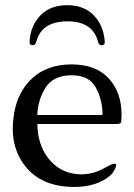

<svg xmlns="http://www.w3.org/2000/svg" viewBox="-20 -723 530 758"><path d="M245.1 -702.6Q322.3 -702.6 362.8 -647.9Q390.1 -610.8 393.6 -557.6V-556.6Q393.6 -544.4 380.4 -544.4Q370.6 -544.4 367.2 -557.6Q346.2 -638.7 247.1 -638.7H244.6Q144 -638.2 123 -557.6Q119.1 -544.4 109.9 -544.4Q96.7 -544.4 96.7 -556.2V-557.6Q99.6 -610.8 127.4 -647.9Q167.5 -702.6 245.1 -702.6ZM384.8 -269Q384.8 -328.6 358.4 -377.2Q332 -425.8 263.2 -425.8H257.8Q189 -423.8 159.2 -376Q129.4 -328.1 127.4 -269ZM262.2 -468.8Q358.4 -468.8 409.2 -413.6Q460 -358.4 460 -269Q459.5 -249.5 458.5 -241.5Q457.5 -233.4 438.5 -233.4H127.4Q128.9 -154.3 167.5 -102.3Q206.1 -50.3 264.6 -38.6Q281.7 -34.7 299.3 -34.7Q345.7 -34.7 384.5 -55.7Q423.3 -76.7 429.4 -76.7Q435.5 -76.7 437 -75.4Q438.5 -74.2 438.5 -69.6Q438.5 -64.9 432.4 -53.2Q426.3 -41.5 422.6 -37.6Q418.9 -33.7 416 -30.8Q362.8 15.1 271.5 15.1Q143.6 14.2 79.6 -66.9Q30.3 -129.4 30.3 -215.3Q30.3 -241.2 34.7 -269Q48.3 -359.4 106.7 -413.6Q165 -467.8 260.3 -468.8Z"/></svg>

Font: Caudex
Style: Regular
Weight: 400
Version: Version 1.04